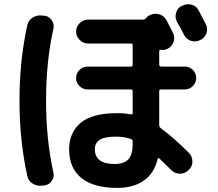

<svg xmlns="http://www.w3.org/2000/svg" viewBox="-20 -831 1040 918"><path d="M929.7 -781.2Q962.9 -717.8 963.9 -715.8Q974.6 -694.3 967.3 -672.9Q960 -651.4 939.5 -640.6L935.5 -638.7Q914.1 -628.9 892.1 -636.2Q870.1 -643.6 859.4 -665Q854.5 -674.8 843.3 -695.8Q832 -716.8 826.2 -726.6Q815.4 -746.1 821.8 -769.5Q828.1 -793 848.6 -802.7L851.6 -803.7Q873 -814.5 896 -808.6Q918.9 -802.7 929.7 -781.2ZM534.2 -177.7Q481.4 -177.7 457.5 -163.1Q433.6 -148.4 433.6 -117.2Q433.6 -46.9 528.3 -46.9Q573.2 -46.9 593.8 -69.3Q614.3 -91.8 614.3 -142.6V-154.3Q614.3 -163.1 607.4 -166Q574.2 -177.7 534.2 -177.7ZM541 67.4Q427.7 67.4 369.1 20Q310.5 -27.3 310.5 -117.2Q310.5 -197.3 365.7 -243.7Q420.9 -290 541 -290Q574.2 -290 605.5 -284.2Q614.3 -282.2 614.3 -291V-394.5Q614.3 -402.3 606.4 -403.3H399.4Q376 -403.3 359.9 -419.4Q343.8 -435.5 343.8 -458Q343.8 -480.5 359.9 -496.6Q376 -512.7 399.4 -512.7H606.4Q614.3 -512.7 614.3 -522.5V-615.2Q614.3 -623 606.4 -623H401.4Q377.9 -623 360.8 -640.1Q343.8 -657.2 343.8 -680.2Q343.8 -703.1 360.8 -720.2Q377.9 -737.3 401.4 -737.3H664.1Q671.9 -737.3 676.8 -743.2Q685.5 -753.9 696.3 -758.8H697.3Q718.8 -769.5 741.2 -762.7Q763.7 -755.9 775.4 -735.4Q786.1 -715.8 807.6 -672.9Q817.4 -651.4 809.6 -629.9Q801.8 -608.4 781.2 -597.7Q764.6 -589.8 748 -592.8Q745.1 -593.8 743.2 -591.3Q741.2 -588.9 741.2 -585.9V-522.5Q741.2 -513.7 750 -512.7H863.3Q886.7 -512.7 902.3 -496.6Q918 -480.5 918 -458Q918 -435.5 901.9 -419.4Q885.7 -403.3 863.3 -403.3H750Q741.2 -403.3 741.2 -394.5V-232.4Q741.2 -224.6 748 -218.8Q809.6 -173.8 883.8 -99.6Q899.4 -83 899.9 -59.6Q900.4 -36.1 882.8 -18.6L878.9 -15.6Q862.3 0 839.4 -0.5Q816.4 -1 798.8 -17.6Q758.8 -57.6 741.2 -74.2Q739.3 -76.2 736.8 -74.7Q734.4 -73.2 733.4 -70.3Q717.8 -2.9 668 32.2Q618.2 67.4 541 67.4ZM179.7 56.6Q155.3 59.6 135.3 46.4Q115.2 33.2 110.4 9.8Q73.2 -159.2 73.2 -350.1Q73.2 -541 110.4 -710Q115.2 -733.4 135.7 -746.6Q156.2 -759.8 179.7 -756.8L192.4 -755.9Q214.8 -752.9 227.5 -734.4Q240.2 -715.8 235.4 -694.3Q200.2 -536.1 200.2 -350.1Q200.2 -164.1 235.4 -5.9Q240.2 16.6 227.1 34.7Q213.9 52.7 192.4 55.7Z"/></svg>

Font: Rounded Mgen+ 1m bold
Style: Bold
Weight: 700
Designer: [Source Han Sans]
Ryoko NISHIZUKA  (kana & ideographs); Paul D. Hunt (Latin, Greek & Cyrillic); Wenlong ZHANG  (bopomofo
Version: Version 1.059.20150602